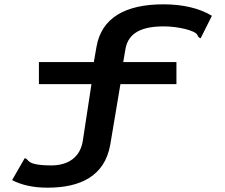

<svg xmlns="http://www.w3.org/2000/svg" viewBox="-20 -693 1040 888"><path d="M200 175C350 175 464 123 490 -24L537 -304H796V-406H550L560 -465C573 -544 640 -571 738 -571C800 -571 883 -553 893 -531C896 -524 898 -519 908 -516L960 -620C902 -655 826 -673 736 -673C560 -673 449 -611 426 -475L414 -406H160V-304H403L363 -42C351 37 292 72 218 72C92 72 118 41 94 39L36 140C80 163 134 175 200 175Z"/></svg>

Font: Inconsolata UltraExpanded
Style: Bold
Weight: 700
Width: 9
Monospace: yes
Designer: Raph Levien, Cyreal, Brenton Simpson
Foundry: Raph Levien, Cyreal, Google
Version: Version 3.100